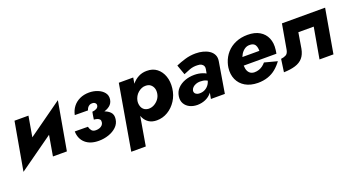

<svg xmlns="http://www.w3.org/2000/svg" viewBox="-47 -1087 3479 1889"><g transform="rotate(-20 1692.0 -142.0)"><path d="M540 -327 579 -504 59 -133 20 43ZM255 -460H109L20 43L193 -102ZM579 -504 406 -359 344 0H490Z M850 -230Q904 -229 950.5 -238.5Q997 -248 1027.5 -271.5Q1058 -295 1064 -335Q1070 -377 1046 -407Q1022 -437 980.5 -453.5Q939 -470 892 -470Q837 -470 793.5 -449.5Q750 -429 722.5 -393Q695 -357 685 -309L823 -308Q827 -322 835 -334Q843 -346 856 -353.5Q869 -361 886 -360Q899 -360 908 -355Q917 -350 922 -342Q927 -334 925 -323Q922 -303 903 -293Q884 -283 859 -281ZM823 10Q877 10 926.5 -7Q976 -24 1009.5 -56Q1043 -88 1049 -134Q1056 -181 1029 -208.5Q1002 -236 955.5 -248.5Q909 -261 855 -260L846 -203Q866 -202 882 -196.5Q898 -191 906 -180.5Q914 -170 911 -151Q909 -135 898 -123Q887 -111 869.5 -104.5Q852 -98 831 -98Q801 -98 787 -115Q773 -132 767 -157L630 -158Q632 -80 683 -35Q734 10 823 10Z M1236 220 1352 -460H1201L1084 220ZM1677 -230Q1685 -298 1665.5 -354Q1646 -410 1603 -443.5Q1560 -477 1497 -476Q1450 -476 1411.5 -456Q1373 -436 1344.5 -402Q1316 -368 1298.5 -324Q1281 -280 1275 -231Q1269 -183 1274 -139.5Q1279 -96 1297 -60.5Q1315 -25 1347.5 -4.5Q1380 16 1428 16Q1490 16 1543.5 -16Q1597 -48 1633 -104Q1669 -160 1677 -230ZM1520 -231Q1515 -199 1495.5 -173.5Q1476 -148 1448 -133Q1420 -118 1389 -119Q1369 -120 1353 -128.5Q1337 -137 1327 -152Q1317 -167 1313 -187Q1309 -207 1312 -229Q1317 -254 1328.5 -274.5Q1340 -295 1358 -310.5Q1376 -326 1396.5 -334.5Q1417 -343 1438 -342Q1469 -342 1488.5 -326.5Q1508 -311 1516.5 -286.5Q1525 -262 1520 -231Z M1860 -137Q1864 -156 1878 -169.5Q1892 -183 1912.5 -190.5Q1933 -198 1955 -198Q1989 -198 2014.5 -188Q2040 -178 2063 -159L2073 -229Q2050 -251 2010.5 -265Q1971 -279 1924 -279Q1870 -279 1824 -261.5Q1778 -244 1747.5 -212Q1717 -180 1710 -132Q1704 -88 1722.5 -56Q1741 -24 1776 -7Q1811 10 1856 10Q1903 9 1941 -8Q1979 -25 2004.5 -56Q2030 -87 2040 -129L2032 -186Q2025 -156 2007.5 -134Q1990 -112 1965.5 -100.5Q1941 -89 1912 -90Q1890 -90 1874 -102Q1858 -114 1860 -137ZM1837 -318Q1863 -330 1903.5 -345Q1944 -360 1988 -357Q2011 -357 2026.5 -348.5Q2042 -340 2048.5 -326.5Q2055 -313 2052 -295L1998 0H2144L2198 -324Q2204 -361 2190.5 -389Q2177 -417 2149.5 -435.5Q2122 -454 2085.5 -463.5Q2049 -473 2008 -473Q1950 -473 1897 -457Q1844 -441 1800 -422Z M2345 -198H2756Q2758 -209 2759.5 -219Q2761 -229 2762 -237Q2771 -306 2748.5 -358.5Q2726 -411 2676 -440.5Q2626 -470 2551 -470Q2482 -470 2426 -446Q2370 -422 2332 -379Q2294 -336 2276 -279Q2272 -267 2269.5 -255.5Q2267 -244 2265 -231Q2256 -162 2280.5 -107.5Q2305 -53 2358 -22Q2411 9 2488 10Q2547 10 2594.5 -6.5Q2642 -23 2678.5 -53.5Q2715 -84 2744 -124L2611 -159Q2597 -142 2579 -128.5Q2561 -115 2539 -107.5Q2517 -100 2491 -100Q2460 -101 2441.5 -118.5Q2423 -136 2417 -165.5Q2411 -195 2415 -230L2422 -254Q2429 -286 2445 -312Q2461 -338 2485.5 -354.5Q2510 -371 2542 -369Q2568 -368 2582.5 -356.5Q2597 -345 2602.5 -325.5Q2608 -306 2608 -282H2357Z M3361 -460H2909L2863 -198Q2856 -162 2834 -150Q2812 -138 2782 -135L2763 -1Q2834 -3 2884 -18.5Q2934 -34 2963.5 -68Q2993 -102 3004 -160L3031 -323H3192L3135 0H3281Z"/></g></svg>

Font: Jost
Style: Bold Italic
Weight: 700
Italic angle: -5°
Version: Version 3.710